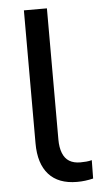

<svg xmlns="http://www.w3.org/2000/svg" viewBox="-52 -739 412 781"><g transform="rotate(-5 154.0 -348.0)"><path d="M231 9Q155 9 115.5 -35Q76 -79 76 -162V-705H170V-169Q170 -137 179 -114Q188 -91 206 -80Q224 -69 251 -69Q263 -69 275 -70Q287 -71 298 -74L297 1Q280 5 264 7Q248 9 231 9Z"/></g></svg>

Font: Nunito Sans 12pt ExtraLight 11pt Medium
Style: Regular
Weight: 500
Version: Version 3.101;gftools[0.9.27]